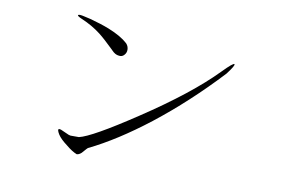

<svg xmlns="http://www.w3.org/2000/svg" viewBox="-62 -737 1125 751"><g transform="rotate(10 500.0 -361.5)"><path d="M242.2 -622.1 216.8 -627.9Q196.3 -632.8 192.4 -628.9Q189.5 -625 210 -616.2Q252 -598.6 286.1 -572.3Q307.6 -555.7 345.7 -518.6L348.6 -515.6Q362.3 -501 377 -500Q389.6 -498 397.5 -506.8Q406.2 -515.6 406.2 -528.3Q406.2 -542 396.5 -552.7Q370.1 -577.1 318.4 -597.7Q286.1 -610.4 242.2 -622.1ZM278.3 -159.2H250Q246.1 -158.2 237.3 -161.1Q232.4 -163.1 221.7 -168Q202.1 -177.7 197.3 -176.8Q188.5 -175.8 201.2 -155.3Q211.9 -138.7 238.3 -119.1Q261.7 -99.6 281.2 -91.8Q290 -91.8 299.8 -100.6Q304.7 -105.5 315.4 -118.2L320.3 -123Q428.7 -175.8 551.8 -271.5Q681.6 -373 803.7 -503.9Q833 -542 828.1 -545.9Q823.2 -549.8 783.2 -508.8Q683.6 -406.2 496.1 -282.2Q327.1 -169.9 278.3 -159.2Z"/></g></svg>

Font: Batang
Style: Regular
Weight: 400
Version: Version 2.21